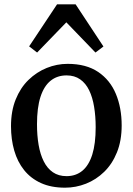

<svg xmlns="http://www.w3.org/2000/svg" viewBox="-20 -859 615 890"><path d="M31 -274Q31 -344.5 52.8 -398.2Q74.5 -452 112 -488.5Q149.5 -525 196.5 -544Q243.5 -563 293.5 -563Q379.5 -563 435 -525.5Q490.5 -488 517.2 -423.5Q544 -359 544 -277.5Q544 -207 522.2 -153Q500.5 -99 463 -62.5Q425.5 -26 378.5 -7.5Q331.5 11 281.5 11Q217 11 169.8 -10.5Q122.5 -32 91.8 -70.5Q61 -109 46 -161Q31 -213 31 -274ZM288.5 -42.5Q331.5 -42.5 361.8 -67.5Q392 -92.5 407.8 -142.8Q423.5 -193 423.5 -269Q423.5 -320 416.2 -364Q409 -408 393.2 -440.5Q377.5 -473 351.5 -491.2Q325.5 -509.5 288.5 -509.5Q245 -509.5 214.2 -484.5Q183.5 -459.5 167.5 -409.5Q151.5 -359.5 151.5 -283Q151.5 -231 159 -187.2Q166.5 -143.5 182.8 -111Q199 -78.5 225.2 -60.5Q251.5 -42.5 288.5 -42.5ZM152 -615.5 115 -644 244.5 -839H330.5L459.5 -643.5L422.5 -615.5L287.5 -755.5Z"/></svg>

Font: Merriweather 36pt Medium
Style: Regular
Weight: 500
Version: Version 2.100